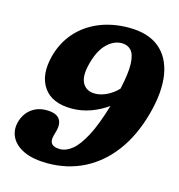

<svg xmlns="http://www.w3.org/2000/svg" viewBox="-108 -809 859 919"><g transform="rotate(15 321.5 -350.0)"><path d="M210 14Q137.5 14 92 -7.2Q46.5 -28.5 28.8 -63.5Q11 -98.5 21.5 -139Q33.5 -183 65 -206.8Q96.5 -230.5 139 -230.5Q187 -230.5 204.2 -208Q221.5 -185.5 210.5 -145.5L204 -122Q189 -67 249.5 -67Q279.5 -67 309.8 -91.5Q340 -116 370.2 -173.2Q400.5 -230.5 430 -329.5Q392.5 -302 346.8 -285.5Q301 -269 253 -269Q154.5 -269 113.2 -329.2Q72 -389.5 97.5 -487Q116 -556.5 160.5 -607.5Q205 -658.5 271.2 -686.2Q337.5 -714 420 -714Q514.5 -714 569.8 -668.8Q625 -623.5 638.8 -539.8Q652.5 -456 621 -341Q589.5 -226.5 530 -147.2Q470.5 -68 389 -27Q307.5 14 210 14ZM280 -500.5Q262 -434 280.5 -400.5Q299 -367 342 -367Q371 -367 401.5 -382Q432 -397 455 -422Q473 -502.5 471.2 -548.5Q469.5 -594.5 452 -614Q434.5 -633.5 405.5 -633.5Q366 -633.5 332 -600.5Q298 -567.5 280 -500.5Z"/></g></svg>

Font: Fraunces 72pt SuperSoft
Style: Bold Italic
Weight: 700
Italic angle: -16°
Version: Version 1.000;[0bf87f6ff]